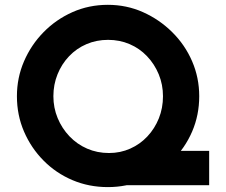

<svg xmlns="http://www.w3.org/2000/svg" viewBox="-20 -764 933 792"><path d="M615.2 -141.6H842.8V0H424.8ZM49.8 -367.2Q49.8 -443.4 79.1 -511.2Q108.4 -579.1 159.7 -631.3Q210.9 -683.6 278.8 -713.9Q346.7 -744.1 424.8 -744.1Q502 -744.1 569.8 -713.9Q637.7 -683.6 690.4 -631.3Q743.2 -579.1 772.5 -511.2Q801.8 -443.4 801.8 -367.2Q801.8 -289.1 772.5 -221.2Q743.2 -153.3 690.4 -101.6Q637.7 -49.8 569.8 -21Q502 7.8 424.8 7.8Q346.7 7.8 278.8 -21Q210.9 -49.8 159.7 -101.6Q108.4 -153.3 79.1 -221.2Q49.8 -289.1 49.8 -367.2ZM200.2 -367.2Q200.2 -319.3 217.8 -276.9Q235.4 -234.4 266.6 -201.7Q297.9 -168.9 339.4 -150.9Q380.9 -132.8 429.7 -132.8Q476.6 -132.8 517.1 -150.9Q557.6 -168.9 587.9 -201.2Q618.2 -233.4 635.3 -275.9Q652.3 -318.4 652.3 -367.2Q652.3 -415 634.8 -457.5Q617.2 -500 586.4 -532.2Q555.7 -564.5 514.6 -582Q473.6 -599.6 425.8 -599.6Q377.9 -599.6 336.9 -582Q295.9 -564.5 265.1 -532.2Q234.4 -500 217.3 -457.5Q200.2 -415 200.2 -367.2Z"/></svg>

Font: Josefin Sans CFJ
Style: Bold
Weight: 700
Designer: Santiago Orozco
Foundry: Typemade
Version: Version 2.001